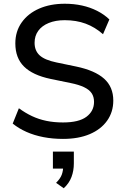

<svg xmlns="http://www.w3.org/2000/svg" viewBox="-20 -734 662 1027"><path d="M317 9Q262 9 212.5 -0.5Q163 -10 121.5 -28.5Q80 -47 48 -73L81 -155Q115 -130 151 -113Q187 -96 228 -87.5Q269 -79 317 -79Q402 -79 442.5 -109.5Q483 -140 483 -189Q483 -216 470.5 -235Q458 -254 430 -267.5Q402 -281 357 -290L250 -312Q155 -332 108.5 -378Q62 -424 62 -502Q62 -566 96 -614Q130 -662 189.5 -688Q249 -714 327 -714Q375 -714 418.5 -704.5Q462 -695 499.5 -676Q537 -657 565 -630L531 -551Q488 -589 438 -607.5Q388 -626 326 -626Q277 -626 240.5 -611Q204 -596 184.5 -569Q165 -542 165 -505Q165 -463 192 -438Q219 -413 282 -400L388 -378Q488 -357 537 -313Q586 -269 586 -196Q586 -135 553 -88.5Q520 -42 460 -16.5Q400 9 317 9ZM321 273 280 244Q303 221 310.5 200Q318 179 318 155L342 168H263V77H375V140Q375 179 362.5 212.5Q350 246 321 273Z"/></svg>

Font: Nunito Sans 12pt SemiBold
Style: Regular
Weight: 600
Designer: Vernon Adams
Foundry: Vernon Adams
Version: Version 3.101;gftools[0.9.27]